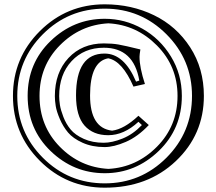

<svg xmlns="http://www.w3.org/2000/svg" viewBox="-20 -830 1001 889"><path d="M637 -251 621 -266Q554 -204 481 -204Q411 -204 371.5 -248.5Q332 -293 332 -388Q332 -582 464 -582Q555 -582 610 -452L625 -457Q599 -609 461 -609Q369 -609 311.5 -547Q254 -485 254 -385Q254 -366 257.5 -343.5Q261 -321 273.5 -288.5Q286 -256 307 -230.5Q328 -205 368 -187Q408 -169 460 -169Q499 -169 547.5 -188.5Q596 -208 637 -251ZM108 -386Q108 -538 214.5 -640.5Q321 -743 465 -743Q558 -743 639.5 -697Q721 -651 771.5 -568.5Q822 -486 822 -386Q822 -234 715 -131Q608 -28 465 -28Q321 -28 214.5 -130.5Q108 -233 108 -386ZM60 -386Q60 -218 178.5 -99.5Q297 19 465 19Q632 19 750.5 -99.5Q869 -218 869 -386Q869 -553 750.5 -671.5Q632 -790 465 -790Q297 -790 178.5 -671.5Q60 -553 60 -386ZM465 -810Q589 -810 693 -759.5Q797 -709 860.5 -611Q924 -513 924 -386Q924 -207 794 -84Q664 39 465 39Q289 39 164.5 -85.5Q40 -210 40 -386Q40 -562 164.5 -686Q289 -810 465 -810ZM163 -386Q163 -246 257 -150.5Q351 -55 482 -48Q612 -55 707 -151Q802 -247 802 -386Q802 -523 707 -619Q612 -715 482 -722Q351 -715 257 -620Q163 -525 163 -386ZM651 -441 598 -429Q546 -548 481 -560Q397 -545 397 -388Q397 -237 499 -225Q555 -232 621 -294L669 -251Q618 -197 562.5 -173Q507 -149 464 -149Q407 -149 362.5 -169Q318 -189 295 -216.5Q272 -244 257 -279Q242 -314 238 -339Q234 -364 234 -385Q234 -494 297 -561.5Q360 -629 461 -629Q499 -629 528 -624Q557 -619 630 -601Q626 -577 626 -567Q626 -518 651 -441Z"/></svg>

Font: Jacques Francois Shadow
Style: Regular
Weight: 400
Designer: Alexei Vanyashin, Nikita Kanarev (i@xarsok.ru)
Foundry: Cyreal (www.cyreal.org)
Version: Version 1.003